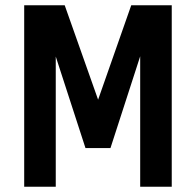

<svg xmlns="http://www.w3.org/2000/svg" viewBox="-20 -710 744 730"><path d="M72 0V-690H226L353 -331L479 -690H633V0H513V-496L400 -147H305L192 -495V0Z"/></svg>

Font: Radio Canada Condensed SemiBold
Style: Regular
Weight: 600
Width: 3
Designer: Charles Daoud, Etienne Aubert Bonn, Alexandre Saumier Demers, Jacques Le Bailly
Foundry: Radio-Canada
Version: Version 2.104; ttfautohint (v1.8.4.7-5d5b);gftools[0.9.28.de